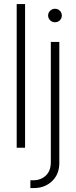

<svg xmlns="http://www.w3.org/2000/svg" viewBox="-20 -748 385 972"><path d="M106.9 -727.5V0H64.5V-727.5ZM237.3 -535.6H280.3V76.7Q280.3 134.3 243.4 169.2Q206.5 204.1 151.4 204.1H133.8V164.6H148.9Q186.5 164.6 211.9 140.9Q237.3 117.2 237.3 72.8ZM258.3 -635.3Q244.1 -635.3 233.9 -645.3Q223.6 -655.3 223.6 -669.4Q223.6 -683.6 233.9 -693.6Q244.1 -703.6 258.3 -703.6Q272.9 -703.6 283 -693.6Q293 -683.6 293 -669.4Q293 -655.3 283 -645.3Q272.9 -635.3 258.3 -635.3Z"/></svg>

Font: Inter Display Extra Light
Style: Regular
Weight: 200
Designer: Rasmus Andersson
Foundry: rsms
Version: Version 4.000;git-4fc901f